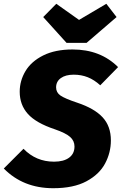

<svg xmlns="http://www.w3.org/2000/svg" viewBox="-41 -974 643 1013"><path d="M582 -620 488 -524Q456 -553 422 -566.5Q388 -580 348 -580Q305 -580 280 -562Q255 -544 255 -513Q255 -486 278 -470Q301 -454 367 -432Q457 -402 500.5 -355Q544 -308 544 -233Q544 -169 513.5 -111.5Q483 -54 415 -17.5Q347 19 240 19Q81 19 -21 -85L83 -189Q149 -121 244 -121Q295 -121 323.5 -142Q352 -163 352 -201Q352 -231 329 -251.5Q306 -272 248 -292Q149 -325 106 -373Q63 -421 63 -490Q63 -548 93.5 -599Q124 -650 187 -681.5Q250 -713 342 -713Q489 -713 582 -620ZM574 -884 416 -748H310L187 -884L256 -954L376 -869L520 -954Z"/></svg>

Font: Trujillo ExtraBold
Style: Italic
Weight: 800
Italic angle: -8°
Designer: Fira Sans original fonts by bBox Type GmbH, Carrois Corporate GbR, & Edenspiekermann AG / Changes by Cristiano Sobral
Foundry: Fira Sans original fonts by bBox Type GmbH, Carrois Corporate GbR, & Edenspiekermann AG / Changes by Cristiano Sobral
Version: Version 4.301;July 28, 2020;FontCreator 13.0.0.2655 64-bit